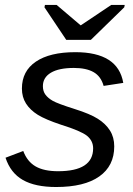

<svg xmlns="http://www.w3.org/2000/svg" viewBox="-20 -748 540 778"><path d="M442.9 -154.8Q442.9 -75.7 382.3 -33Q321.8 9.8 207.5 9.8Q122.6 9.8 72.5 -18.8Q22.5 -47.4 2.4 -108.9L74.2 -136.2Q90.3 -93.3 124.3 -73.7Q158.2 -54.2 215.3 -54.2Q357.4 -54.2 357.4 -147Q357.4 -177.2 332.5 -197.8Q307.1 -217.8 227.1 -242.7Q164.1 -263.7 133.3 -282.7Q102.1 -302.2 85.4 -328.4Q68.8 -354.5 68.8 -389.2Q68.8 -460 125.5 -498.3Q182.1 -536.6 285.2 -536.6Q371.6 -536.6 420.2 -505.6Q468.8 -474.6 479.5 -412.1L399.9 -399.9Q389.2 -438.5 359.4 -455.6Q329.6 -472.7 279.3 -472.7Q218.8 -472.7 186.3 -453.4Q153.8 -434.1 153.8 -398.9Q153.8 -378.4 164.1 -364.5Q174.3 -350.6 193.8 -339.4Q213.4 -328.1 282.7 -306.2Q345.2 -286.6 376.5 -266.6Q408.2 -246.6 425.5 -219.2Q442.9 -191.9 442.9 -154.8ZM483.4 -718.3 348.1 -586.4H248.5L160.2 -718.3L162.1 -728H209.5L306.6 -645.5H307.6L430.7 -728H485.4Z"/></svg>

Font: Arimo
Style: Italic
Weight: 400
Italic angle: -12°
Designer: Steve Matteson
Foundry: Monotype Imaging Inc.
Version: Version 1.33